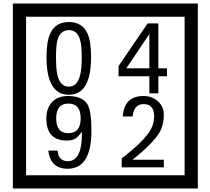

<svg xmlns="http://www.w3.org/2000/svg" viewBox="-20 -980 1195 1090"><path d="M1103 90H53V-960H1103ZM1028 15V-885H128V15ZM497 -656Q497 -442 371 -442Q244 -442 244 -656Q244 -744 265 -789Q294 -855 371 -855Q448 -855 477 -789Q497 -745 497 -656ZM444 -656Q444 -723 435 -752Q420 -809 371 -809Q322 -809 306 -752Q298 -723 298 -656Q298 -587 306 -553Q322 -488 371 -488Q419 -488 435 -554Q444 -587 444 -656ZM928 -547H879V-450H828V-547H653V-605L818 -847H879V-592H928ZM828 -592V-787L697 -592ZM499 -238Q499 -22 364 -22Q267 -22 254 -125H307Q311 -65 365 -65Q448 -65 445 -232Q424 -205 414 -197Q394 -182 360 -182Q243 -182 243 -308Q243 -366 275.5 -400.5Q308 -435 366 -435Q450 -435 478 -385Q499 -346 499 -238ZM438 -308Q438 -392 368 -392Q299 -392 299 -308Q299 -224 368 -224Q438 -224 438 -308ZM910 -30H671V-81Q792 -173 832 -238Q855 -276 855 -319Q855 -389 795 -389Q740 -389 733 -319H677Q685 -435 795 -435Q843 -435 876.5 -405Q910 -375 910 -327Q910 -271 886 -229Q848 -165 732 -73H910Z"/></svg>

Font: Unicode BMP Fallback SIL
Style: Regular
Weight: 400
Foundry: NRSI, SIL International
Version: Version 5.1 Based on Unicode 5.1